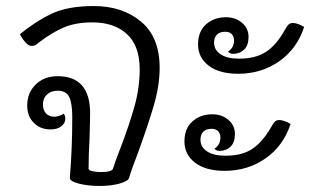

<svg xmlns="http://www.w3.org/2000/svg" viewBox="-20 -606 1066 635"><path d="M211 -18Q219 -115 219 -219Q219 -264 209 -285Q199 -306 171 -306Q149 -306 135.5 -293.5Q122 -281 122 -261Q122 -242 132 -231Q142 -220 160 -220Q174 -220 191 -230Q196 -223 196 -213Q196 -199 183 -188.5Q170 -178 147 -178Q113 -178 91.5 -200Q70 -222 70 -257Q70 -299 98 -326.5Q126 -354 171 -354Q224 -354 251 -323.5Q278 -293 278 -232Q278 -209 276 -145Q273 -94 273 -48Q273 -43 285 -40Q297 -37 314 -37Q351 -37 354 -49Q359 -67 379 -118Q408 -194 425 -255Q442 -316 442 -377Q442 -455 399.5 -493.5Q357 -532 286 -532Q230 -532 190.5 -515Q151 -498 108 -465Q102 -460 97 -457Q92 -454 85 -454Q75 -454 64.5 -465.5Q54 -477 46 -493Q97 -535 150.5 -560.5Q204 -586 290 -586Q385 -586 446.5 -534.5Q508 -483 508 -382Q508 -323 488.5 -256.5Q469 -190 435 -97Q414 -43 407 -18Q404 -7 376 1Q348 9 309 9Q270 9 240 1Q210 -7 211 -18Z M635 -459Q635 -502 661.5 -525.5Q688 -549 727 -549Q759 -549 780.5 -530.5Q802 -512 802 -484Q802 -456 787.5 -442Q773 -428 751 -428Q741 -428 734 -435Q754 -448 754 -472Q754 -485 746.5 -493Q739 -501 725 -501Q707 -501 697.5 -491.5Q688 -482 688 -465Q688 -441 709.5 -426.5Q731 -412 771 -412Q826 -412 860.5 -435Q895 -458 922 -507Q929 -520 934.5 -525Q940 -530 948 -530Q964 -530 986 -517Q962 -444 903 -403Q844 -362 768 -362Q705 -362 670 -389Q635 -416 635 -459ZM590 -138Q590 -181 616.5 -204.5Q643 -228 682 -228Q714 -228 735.5 -209.5Q757 -191 757 -163Q757 -135 742.5 -121Q728 -107 706 -107Q696 -107 689 -114Q709 -127 709 -151Q709 -164 701.5 -172Q694 -180 680 -180Q662 -180 652.5 -170.5Q643 -161 643 -144Q643 -120 664.5 -105.5Q686 -91 726 -91Q781 -91 815 -114Q849 -137 877 -186Q884 -199 889.5 -204Q895 -209 903 -209Q919 -209 941 -196Q917 -123 858 -82Q799 -41 723 -41Q660 -41 625 -68Q590 -95 590 -138Z"/></svg>

Font: Krub
Style: Italic
Weight: 400
Italic angle: -8°
Designer: Ekaluck Peanpanawate
Foundry: Cadson Demak Co.,Ltd.
Version: Version 1.000; ttfautohint (v1.6)